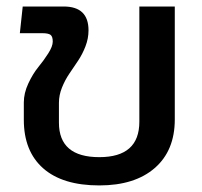

<svg xmlns="http://www.w3.org/2000/svg" viewBox="-20 -560 621 590"><path d="M285.2 9.8Q172.4 9.8 112.8 -42.7Q53.2 -95.2 53.2 -191.9V-245.1Q53.2 -273.9 67.1 -303.7Q81.1 -333.5 97.7 -353.8Q114.3 -374 128.2 -395.8Q142.1 -417.5 142.1 -432.1Q142.1 -447.8 135.3 -452.9Q128.4 -458 109.9 -458H41L49.8 -540H175.8Q252 -540 252 -466.8Q252 -441.9 242.7 -417.7Q233.4 -393.6 220 -373.5Q206.5 -353.5 193.1 -333.7Q179.7 -314 170.4 -290.8Q161.1 -267.6 161.1 -244.1V-183.1Q161.1 -77.1 285.2 -77.1Q408.2 -77.1 408.2 -186V-540H517.1V-192.9Q517.1 -97.2 455.6 -43.7Q394 9.8 285.2 9.8Z"/></svg>

Font: Kanit
Style: Regular
Weight: 400
Designer: Katatrad Team
Foundry: CadsonDemak
Version: Version 1.000;PS 001.000;hotconv 1.0.88;makeotf.lib2.5.64775